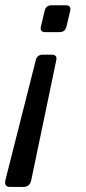

<svg xmlns="http://www.w3.org/2000/svg" viewBox="-20 -533 333 740"><path d="M19 187.5Q-5.4 187.5 1 160.6L117.7 -300.3Q123 -322.3 144.5 -322.3H179.7Q201.7 -322.3 196.8 -300.3L100.6 160.6Q95.2 187.5 69.8 187.5ZM154.8 -409.2Q132.8 -409.2 137.7 -431.2L151.9 -490.7Q156.7 -512.7 178.7 -512.7H233.4Q255.4 -512.7 250.5 -490.7L236.3 -431.2Q231.4 -409.2 209.5 -409.2Z"/></svg>

Font: Istok
Style: Italic
Weight: 500
Italic angle: -13°
Designer: Andrey V. Panov
Foundry: Andrey V. Panov
Version: Version 1.0.3